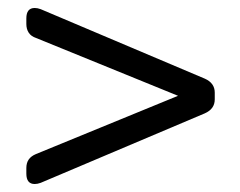

<svg xmlns="http://www.w3.org/2000/svg" viewBox="-20 -467 600 481"><path d="M67 -447Q74 -447 82 -444L493 -270Q518 -259 518 -235V-218Q518 -194 493 -183L82 -9Q74 -6 67 -6Q46 -6 46 -32V-46Q46 -59 52 -67.5Q58 -76 70 -81L426 -227L70 -372Q58 -376 52 -385Q46 -394 46 -407V-421Q46 -447 67 -447Z"/></svg>

Font: Asap VF Beta
Style: Regular
Weight: 400
Designer: Pablo Cosgaya
Foundry: Pablo Cosgaya
Version: Version 1.007